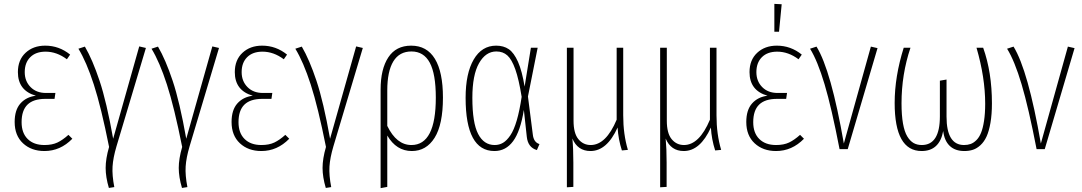

<svg xmlns="http://www.w3.org/2000/svg" viewBox="-20 -765 5552 985"><path d="M211.9 -530.8Q283.2 -530.8 339.8 -484.9L323.2 -460.9Q271 -500 213.9 -500Q163.6 -500 135.3 -471.7Q106.9 -443.4 106.9 -395Q106.9 -348.6 136.7 -318.4Q166.5 -288.1 215.8 -288.1H264.2L259.8 -257.8H212.9Q151.4 -257.8 121.1 -228.3Q90.8 -198.7 90.8 -138.2Q90.8 -82.5 122.1 -51.8Q153.3 -21 208 -21Q247.6 -21 274.7 -33.9Q301.8 -46.9 331.1 -73.2L351.1 -53.2Q289.6 9.8 208 9.8Q140.6 9.8 97.9 -30Q55.2 -69.8 55.2 -139.2Q55.2 -200.7 84.7 -234.1Q114.3 -267.6 164.1 -273.9Q71.8 -300.3 71.8 -395Q71.8 -457.5 111.1 -494.1Q150.4 -530.8 211.9 -530.8Z M415.5 -525.9Q454.6 -459 490.7 -350.8Q526.9 -242.7 560.5 -53.2L694.3 -526.9L728.5 -519L577.6 -14.2Q560.1 44.9 557.4 89.6Q554.7 134.3 566.4 194.8L538.6 199.2Q522 143.6 522 96.4Q522 49.3 539.6 -11.2Q499 -214.8 461.4 -331.1Q423.8 -447.3 382.3 -515.1Z M790.5 -525.9Q829.6 -459 865.7 -350.8Q901.9 -242.7 935.5 -53.2L1069.3 -526.9L1103.5 -519L952.6 -14.2Q935.1 44.9 932.4 89.6Q929.7 134.3 941.4 194.8L913.6 199.2Q897 143.6 897 96.4Q897 49.3 914.6 -11.2Q874 -214.8 836.4 -331.1Q798.8 -447.3 757.3 -515.1Z M1324.7 -530.8Q1396 -530.8 1452.6 -484.9L1436 -460.9Q1383.8 -500 1326.7 -500Q1276.4 -500 1248 -471.7Q1219.7 -443.4 1219.7 -395Q1219.7 -348.6 1249.5 -318.4Q1279.3 -288.1 1328.6 -288.1H1377L1372.6 -257.8H1325.7Q1264.2 -257.8 1233.9 -228.3Q1203.6 -198.7 1203.6 -138.2Q1203.6 -82.5 1234.9 -51.8Q1266.1 -21 1320.8 -21Q1360.4 -21 1387.5 -33.9Q1414.6 -46.9 1443.8 -73.2L1463.9 -53.2Q1402.3 9.8 1320.8 9.8Q1253.4 9.8 1210.7 -30Q1168 -69.8 1168 -139.2Q1168 -200.7 1197.5 -234.1Q1227.1 -267.6 1276.9 -273.9Q1184.6 -300.3 1184.6 -395Q1184.6 -457.5 1223.9 -494.1Q1263.2 -530.8 1324.7 -530.8Z M1528.3 -525.9Q1567.4 -459 1603.5 -350.8Q1639.6 -242.7 1673.3 -53.2L1807.1 -526.9L1841.3 -519L1690.4 -14.2Q1672.9 44.9 1670.2 89.6Q1667.5 134.3 1679.2 194.8L1651.4 199.2Q1634.8 143.6 1634.8 96.4Q1634.8 49.3 1652.3 -11.2Q1611.8 -214.8 1574.2 -331.1Q1536.6 -447.3 1495.1 -515.1Z M2089.4 -530.8Q2169.9 -530.8 2211.2 -463.1Q2252.4 -395.5 2252.4 -264.2Q2252.4 -126.5 2209.7 -58.3Q2167 9.8 2092.8 9.8Q2013.2 9.8 1966.8 -69.8V193.8L1932.6 200.2V-305.2Q1932.6 -411.1 1972.2 -470.9Q2011.7 -530.8 2089.4 -530.8ZM2090.8 -21Q2215.8 -21 2215.8 -264.2Q2215.8 -385.7 2184.8 -443.4Q2153.8 -501 2090.8 -501Q2028.8 -501 1997.8 -450Q1966.8 -398.9 1966.8 -300.8V-119.1Q2014.2 -21 2090.8 -21Z M2525.4 -530.8Q2563.5 -530.8 2590.1 -512.7Q2616.7 -494.6 2637.5 -447.8Q2658.2 -400.9 2671.4 -320.8L2703.6 -520H2738.3L2688.5 -270L2713.4 -75.2Q2717.8 -34.7 2747.6 -25.9L2734.4 4.9Q2688.5 -8.3 2682.6 -63L2667.5 -201.2Q2649.9 -91.8 2612.5 -41Q2575.2 9.8 2516.6 9.8Q2368.7 9.8 2368.7 -263.2Q2368.7 -388.7 2410.2 -459.7Q2451.7 -530.8 2525.4 -530.8ZM2526.4 -501Q2471.7 -501 2437.5 -440.7Q2403.3 -380.4 2403.3 -263.2Q2403.3 -134.8 2432.9 -77.9Q2462.4 -21 2517.6 -21Q2541.5 -21 2560.8 -32.5Q2580.1 -43.9 2598.4 -71Q2616.7 -98.1 2631.1 -147.5Q2645.5 -196.8 2656.2 -268.1Q2641.6 -358.9 2623.5 -409.7Q2605.5 -460.4 2582.8 -480.7Q2560.1 -501 2526.4 -501Z M3201.2 3.9 3170.4 6.8Q3151.9 -50.8 3148.4 -110.8Q3093.8 9.8 3009.3 9.8Q2943.4 9.8 2916.5 -54.2Q2921.4 -2.9 2921.4 68.8V193.8L2888.2 195.8V-520H2922.4V-146Q2922.4 -81.1 2947.3 -51Q2972.2 -21 3010.3 -21Q3088.9 -21 3143.6 -150.9V-520H3177.2V-173.8Q3177.2 -76.2 3201.2 3.9Z M3679.7 3.9 3648.9 6.8Q3630.4 -50.8 3627 -110.8Q3572.3 9.8 3487.8 9.8Q3421.9 9.8 3395 -54.2Q3399.9 -2.9 3399.9 68.8V193.8L3366.7 195.8V-520H3400.9V-146Q3400.9 -81.1 3425.8 -51Q3450.7 -21 3488.8 -21Q3567.4 -21 3622.1 -150.9V-520H3655.8V-173.8Q3655.8 -76.2 3679.7 3.9Z M3952.6 -745.1 3990.2 -743.2 3976.6 -602.1H3952.6ZM3965.3 -530.8Q4036.6 -530.8 4093.3 -484.9L4076.7 -460.9Q4024.4 -500 3967.3 -500Q3917 -500 3888.7 -471.7Q3860.4 -443.4 3860.4 -395Q3860.4 -348.6 3890.1 -318.4Q3919.9 -288.1 3969.2 -288.1H4017.6L4013.2 -257.8H3966.3Q3904.8 -257.8 3874.5 -228.3Q3844.2 -198.7 3844.2 -138.2Q3844.2 -82.5 3875.5 -51.8Q3906.7 -21 3961.4 -21Q4001 -21 4028.1 -33.9Q4055.2 -46.9 4084.5 -73.2L4104.5 -53.2Q4043 9.8 3961.4 9.8Q3894 9.8 3851.3 -30Q3808.6 -69.8 3808.6 -139.2Q3808.6 -200.7 3838.1 -234.1Q3867.7 -267.6 3917.5 -273.9Q3825.2 -300.3 3825.2 -395Q3825.2 -457.5 3864.5 -494.1Q3903.8 -530.8 3965.3 -530.8Z M4168.9 -525.9Q4243.7 -404.3 4309.1 -28.8L4447.8 -525.9L4481.9 -518.1L4329.1 0H4287.1Q4246.1 -212.4 4210.2 -332.8Q4174.3 -453.1 4135.7 -515.1Z M5023.9 -520Q5068.8 -394 5068.8 -234.9Q5068.8 -178.2 5061.3 -135Q5053.7 -91.8 5041.3 -64.7Q5028.8 -37.6 5010.3 -20.5Q4991.7 -3.4 4971.7 3.2Q4951.7 9.8 4927.7 9.8Q4879.9 9.8 4852.3 -16.6Q4824.7 -43 4818.8 -92.8Q4799.8 9.8 4708 9.8Q4569.8 9.8 4569.8 -236.8Q4569.8 -372.1 4616.2 -520H4650.9Q4605 -383.3 4605 -234.9Q4605 -174.3 4612.5 -131.6Q4620.1 -88.9 4634.5 -65.2Q4648.9 -41.5 4667 -31.2Q4685.1 -21 4709 -21Q4801.8 -21 4801.8 -168V-351.1L4835.9 -356.9V-167Q4835.9 -21 4925.8 -21Q4944.3 -21 4959.5 -26.4Q4974.6 -31.7 4989 -45.9Q5003.4 -60.1 5012.9 -83.5Q5022.5 -106.9 5028.3 -144.8Q5034.2 -182.6 5034.2 -232.9Q5034.2 -366.7 4989.7 -520Z M5179.7 -525.9Q5254.4 -404.3 5319.8 -28.8L5458.5 -525.9L5492.7 -518.1L5339.8 0H5297.9Q5256.8 -212.4 5220.9 -332.8Q5185.1 -453.1 5146.5 -515.1Z"/></svg>

Font: Fira Sans Compressed UltraLight
Style: Regular
Weight: 200
Width: 1
Designer: Carrois Corporate & Edenspiekermann AG
Foundry: Carrois Corporate GbR & Edenspiekermann AG
Version: Version 4.203;PS 004.203;hotconv 1.0.88;makeotf.lib2.5.64775